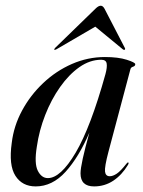

<svg xmlns="http://www.w3.org/2000/svg" viewBox="-20 -642 499 670"><path d="M358.5 -112.5Q344.5 -59.5 346.5 -43.2Q348.5 -27 363 -27Q374 -27 387.5 -36Q401 -45 421 -70.5Q425 -76 427.5 -75Q430.5 -74 426.5 -66.5Q405 -31 375 -11.2Q345 8.5 308.5 8.5Q261 8.5 261 -37Q261 -68.5 292 -179.5Q255 -93.5 208.8 -42.5Q162.5 8.5 104.5 8.5Q57.5 8.5 33.8 -28.5Q10 -65.5 21 -143.5Q28 -202.5 57 -256.2Q86 -310 130.8 -352.2Q175.5 -394.5 231 -418.8Q286.5 -443 346 -443Q392.5 -443 422.2 -433.5Q452 -424 452 -418Q452 -411.5 444.2 -409.2Q436.5 -407 435 -400ZM108.5 -130Q99 -71.5 112 -46Q125 -20.5 147 -20.5Q191.5 -20.5 244 -109.2Q296.5 -198 348 -383.5Q354.5 -407.5 352.2 -420.5Q350 -433.5 333 -433.5Q294 -433.5 257.2 -407.8Q220.5 -382 189.8 -338.5Q159 -295 137.8 -240.8Q116.5 -186.5 108.5 -130ZM415 -468.5Q413 -466.5 408.5 -470L312.5 -549L177 -470Q171.5 -467 169.5 -468.5Q168.5 -470.5 172.5 -475L313.5 -612Q323.5 -622 331.5 -622Q339 -622 344.5 -612L415.5 -475Q418 -470.5 415 -468.5Z"/></svg>

Font: Fraunces 144pt S000
Style: Italic
Weight: 400
Italic angle: -16°
Version: Version 1.000; ttfautohint (v1.8.3)